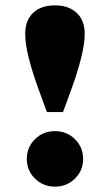

<svg xmlns="http://www.w3.org/2000/svg" viewBox="-20 -681 410 716"><path d="M80 -88Q80 -132 110.5 -162Q141 -192 185 -192Q229 -192 259.5 -162Q290 -132 290 -88Q290 -45 259.5 -15Q229 15 185 15Q141 15 110.5 -15Q80 -45 80 -88ZM185 -661Q236 -661 266 -633Q296 -605 296 -554Q296 -485 244 -342L215 -263H155L126 -342Q74 -483 74 -554Q74 -605 103.5 -633Q133 -661 185 -661Z"/></svg>

Font: TypoPRO Source Serif Pro
Style: Regular
Weight: 900
Designer: Frank Grießhammer
Foundry: Adobe Systems Incorporated
Version: Version 1.017;PS 1.0;hotconv 1.0.79;makeotf.lib2.5.61930